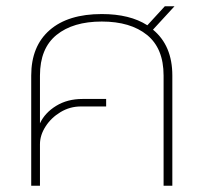

<svg xmlns="http://www.w3.org/2000/svg" viewBox="-20 -595 659 615"><path d="M80 -353Q80 -447 139 -498.5Q198 -550 306 -550Q396 -550 452 -514L508 -575H539L470 -500Q532 -449 532 -353V0H504V-353Q504 -440 451 -483Q398 -526 306 -526Q214 -526 161 -483Q108 -440 108 -353V-200Q124 -234 160 -256Q196 -278 244 -278H320V-254H239Q204 -254 174 -236Q144 -218 126 -190Q108 -162 108 -133V0H80Z"/></svg>

Font: Prompt Thin
Style: Regular
Weight: 250
Designer: Katatrad Team
Foundry: CadsonDemak
Version: Version 1.001